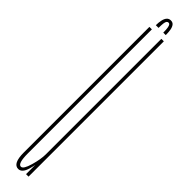

<svg xmlns="http://www.w3.org/2000/svg" viewBox="-249 -629 602 602"><g transform="rotate(45 51.5 -328.0)"><path d="M70 0V-35V-600H81V0ZM28 -600V-179Q28 -94.5 28 -49.8Q28 -5 42 -5Q52.5 -5 61.2 -35.5Q70 -66 70 -88L73 -72Q73 -47 65.2 -20.5Q57.5 6 41 6Q17 6 17 -43.2Q17 -92.5 17 -184V-600ZM50.5 -662Q59 -662 63.5 -656.2Q68 -650.5 69.8 -640.5Q71.5 -630.5 71.5 -618H60.5Q60.5 -631.5 59.2 -638.8Q58 -646 55.8 -649Q53.5 -652 50.5 -652Q46.5 -652 44 -649Q41.5 -646 40.5 -638.5Q39.5 -631 39.5 -618H27.5Q27.5 -630.5 29.8 -640.5Q32 -650.5 37 -656.2Q42 -662 50.5 -662Z"/></g></svg>

Font: Anybody UltraCondensed Thin
Style: Regular
Weight: 100
Width: 1
Designer: Tyler Finck
Foundry: Etcetera Type Company
Version: Version 1.110